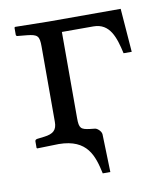

<svg xmlns="http://www.w3.org/2000/svg" viewBox="-68 -488 578 673"><g transform="rotate(-10 220.5 -151.5)"><path d="M110 0C212 1 230 64 244 128H271L267 -7C266 -19 252 -30 245 -31L227 -33C195 -37 189 -42 189 -78V-385H301C360 -385 376 -332 389 -274H418L406 -429H149L31 -431L28 -429V-403C28 -400 31 -398 34 -398L66 -395C104 -391 110 -385 110 -347V-79C110 -50 97 -38 64 -34L39 -31C34 -30 31 -28 31 -23V0L33 2Z"/></g></svg>

Font: Libertinus Serif
Style: Regular
Weight: 400
Designer: Philipp H. Poll, Khaled Hosny
Foundry: Caleb Maclennan
Version: Version 7.050;RELEASE